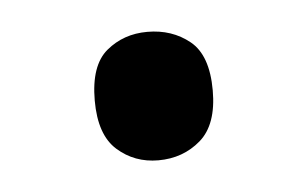

<svg xmlns="http://www.w3.org/2000/svg" viewBox="-27 -154 322 201"><g transform="rotate(-5 134.0 -53.5)"><path d="M72 -54Q72 -91 90 -106Q108 -121 133 -121Q159 -121 177.5 -106Q196 -91 196 -54Q196 -18 177.5 -2Q159 14 133 14Q108 14 90 -2Q72 -18 72 -54Z"/></g></svg>

Font: ubangla05
Style: Book
Weight: 400
Designer: Jelle Bosma - Monotype Design Team
Foundry: Monotype Imaging Inc.
Version: Version 2.003